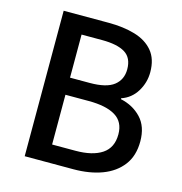

<svg xmlns="http://www.w3.org/2000/svg" viewBox="-99 -745 791 835"><g transform="rotate(15 296.5 -327.5)"><path d="M86 0V-655H289Q356 -655 408 -639.5Q460 -624 489.5 -588.5Q519 -553 519 -494Q519 -447 494.5 -407Q470 -367 426 -352V-348Q482 -336 518.5 -297.5Q555 -259 555 -192Q555 -127 522.5 -84.5Q490 -42 434 -21Q378 0 305 0ZM188 -381H277Q352 -381 385.5 -407.5Q419 -434 419 -480Q419 -532 384 -553.5Q349 -575 280 -575H188ZM188 -80H293Q370 -80 412.5 -108.5Q455 -137 455 -197Q455 -253 413.5 -278.5Q372 -304 293 -304H188Z"/></g></svg>

Font: Assistant SemiBold
Style: Regular
Weight: 600
Designer: Hebrew By Ben Nathan, Latin by Paul Hunt
Version: Version 3.000